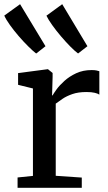

<svg xmlns="http://www.w3.org/2000/svg" viewBox="-48 -898 518 918"><path d="M36 0V-49.5L109.5 -57V-475L38.5 -492.5V-548.5L179 -567H181.5L203.5 -549V-530L201 -442H203.5Q208 -450.5 222 -470Q236 -489.5 259.8 -511Q283.5 -532.5 316.2 -547.8Q349 -563 390 -563Q404.5 -563 413 -561.2Q421.5 -559.5 427 -557.5V-445.5Q420.5 -450.5 405.2 -454.2Q390 -458 365.5 -458Q326 -458 298 -448.2Q270 -438.5 251 -425.5Q232 -412.5 218.5 -402.5V-57.5L343 -49V0ZM124.5 -642.5Q110 -653.5 87.5 -675.8Q65 -698 41.5 -725.2Q18 -752.5 -0.8 -778.8Q-19.5 -805 -27.5 -823.5L48 -878L169.5 -677L125.5 -642.5ZM325 -642.5Q310 -653.5 288.2 -675.5Q266.5 -697.5 243.5 -724.5Q220.5 -751.5 201.8 -777.8Q183 -804 174 -823L249.5 -878L370 -677L325.5 -642.5Z"/></svg>

Font: Merriweather 20pt Medium
Style: Regular
Weight: 500
Version: Version 2.100